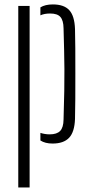

<svg xmlns="http://www.w3.org/2000/svg" viewBox="-20 -626 400 846"><path d="M60.5 200V-600H110.5V200ZM158 -40.5Q167 -37.5 177.2 -35.8Q187.5 -34 199 -34Q230.5 -34 245 -49Q259.5 -64 260 -99Q262.5 -173 263.2 -225.8Q264 -278.5 263.8 -321Q263.5 -363.5 262.5 -406Q261.5 -448.5 260 -501.5Q259.5 -536 246.2 -551.2Q233 -566.5 201 -566.5Q175.5 -566.5 158 -558.5V-593.5Q168.5 -600 182 -603.2Q195.5 -606.5 213 -606.5Q262 -606.5 285.2 -581.2Q308.5 -556 310.5 -498Q311.5 -465 311.8 -412.5Q312 -360 312 -301.5Q312 -243 311.8 -189.8Q311.5 -136.5 310.5 -102Q308.5 -44.5 284.5 -19Q260.5 6.5 211.5 6.5Q179 6.5 158 -7Z"/></svg>

Font: Big Shoulders Stencil Text Thin ExtraLight
Style: Regular
Weight: 250
Version: Version 2.001